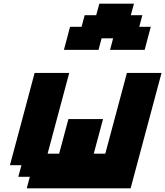

<svg xmlns="http://www.w3.org/2000/svg" viewBox="-20 -1020 895 1040"><path d="M125 0H687.5Q715.3 -104 771.2 -312.3Q827.1 -520.5 855 -625H667.5L550.3 -187.5H487.8L538.1 -375H350.6L300.3 -187.5H237.8L355 -625H167.5Q145.5 -542 100.8 -375Q56.2 -208 33.7 -125H96.2L79.1 -62.5H141.6ZM576.2 -750H763.7Q769 -770.5 780 -812.5Q791 -854.5 796.9 -875H734.4L751 -937.5H688.5L705.6 -1000H518.1L501 -937.5H438.5L421.9 -875H359.4Q354 -854 343 -812.5Q332 -771 326.2 -750H513.7L530.3 -812.5H592.8Z"/></svg>

Font: Faithful 32x
Style: SemiboldOblique
Weight: 400
Foundry: Faithful Resource Pack
Version: Version 1.0; January 27, 2023